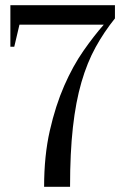

<svg xmlns="http://www.w3.org/2000/svg" viewBox="-20 -720 483 740"><path d="M423 -649Q381 -597 348.5 -538Q316 -479 294 -403.5Q272 -328 261 -229.5Q250 -131 250 0H150Q150 -120 172 -216.5Q194 -313 227.5 -389.5Q261 -466 301.5 -524Q342 -582 380 -625H55L35 -540H20V-700H423Z"/></svg>

Font: Oranienbaum
Style: Regular
Weight: 400
Designer: Oleg Pospelov and Jovanny Lemonad
Foundry: Oleg Pospelov and jovanny Lemonad
Version: Version 1.001; ttfautohint (v0.91) -l 8 -r 50 -G 200 -x 0 -w